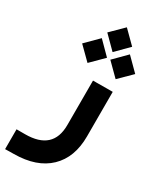

<svg xmlns="http://www.w3.org/2000/svg" viewBox="-240 -749 868 1048"><g transform="rotate(30 194.5 -225.0)"><path d="M151.9 -601.1 230.5 -678.7 308.6 -601.1 230.5 -522.5ZM240.7 -480.5 318.8 -559.1 397.5 -480.5 318.8 -402.8ZM63 -480.5 141.6 -559.1 219.7 -480.5 141.6 -402.8ZM41 104.5Q215.8 104.5 215.8 -54.2V-314.9V-334.5H235.4L320.3 -335H339.8V-315.4V-54.2Q339.8 78.6 262.2 153.1Q184.6 227.5 42 228.5L7.3 229L-12.7 229.5V209.5V124V104.5H6.8Z"/></g></svg>

Font: Shabnam FD
Style: Bold
Weight: 700
Foundry: DejaVu fonts team - Redesigned by Saber Rastikerdar - Based on Vazir font
Version: Version 5.00;October 20, 2019;FontCreator 12.0.0.2547 64-bit